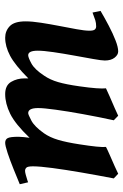

<svg xmlns="http://www.w3.org/2000/svg" viewBox="113 -574 478 745"><g transform="rotate(-90 352.5 -201.0)"><path d="M683.1 -50.3Q655.8 -34.2 625.5 -18.3Q595.2 -2.4 568.8 7.8Q542.5 18.1 525.9 18.1Q512.7 18.1 501.7 4.2Q490.7 -9.8 490.7 -33.7Q490.7 -45.9 496.6 -78.9Q502.4 -111.8 510 -153.3Q517.6 -194.8 523.2 -233.2Q528.8 -271.5 528.8 -293.9Q528.8 -331.1 511.2 -331.1Q502.4 -331.1 479.5 -318.8Q456.5 -306.6 432.1 -269.5Q416 -246.1 407 -215.1Q397.9 -184.1 390.6 -132.3Q384.8 -91.8 383.1 -66.7Q381.3 -41.5 382.8 -29.3Q374 -24.9 351.6 -15.1Q329.1 -5.4 306.6 4.4Q284.2 14.2 276.4 18.1L258.8 1Q272 -60.1 282.7 -119.1Q293.5 -178.2 299.8 -224.4Q306.2 -270.5 306.2 -292.5Q306.2 -331.1 286.6 -331.1Q280.8 -331.1 257.6 -318.8Q234.4 -306.6 208.5 -270Q192.4 -247.1 182.9 -215.1Q173.3 -183.1 165.5 -132.3Q159.2 -91.8 156.7 -66.9Q154.3 -42 155.3 -29.3Q147.5 -24.9 125.2 -15.1Q103 -5.4 80.8 4.4Q58.6 14.2 51.3 18.1L33.2 1Q45.4 -62.5 56.2 -124.8Q66.9 -187 73.5 -236.8Q80.1 -286.6 80.1 -312.5Q80.1 -333 75 -338.1Q69.8 -343.3 62.5 -343.3Q57.1 -343.3 46.4 -340.3Q35.6 -337.4 26.9 -334.5Q18.1 -331.5 18.1 -331.5L10.7 -363.8Q36.1 -374.5 69.6 -387.9Q103 -401.4 131.6 -410.9Q160.2 -420.4 171.4 -420.4Q184.6 -420.4 189.7 -410.4Q194.8 -400.4 194.8 -368.7Q194.8 -361.3 193.6 -349.1Q192.4 -336.9 190.9 -325.7Q244.1 -381.3 283.9 -400.9Q323.7 -420.4 360.4 -420.4Q394 -420.4 407.7 -397.5Q421.4 -374.5 421.4 -344.7Q421.4 -342.3 421.4 -338.9Q421.4 -335.4 421.4 -330.6Q473.1 -382.3 509.3 -401.4Q545.4 -420.4 579.1 -420.4Q605.5 -420.4 624 -402.6Q642.6 -384.8 642.6 -341.3Q642.6 -315.9 637.2 -281.2Q631.8 -246.6 624.8 -210.2Q617.7 -173.8 612.1 -142.8Q606.4 -111.8 606.4 -93.3Q606.4 -77.6 611.1 -72.5Q615.7 -67.4 623 -67.4Q636.2 -67.4 647.2 -70.8Q658.2 -74.2 676.8 -81.5Z"/></g></svg>

Font: Dai Banna SIL SemiBold
Style: Italic
Weight: 600
Italic angle: -11°
Designer: Victor Gaultney
Foundry: SIL International
Version: Version 4.000